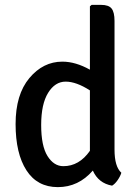

<svg xmlns="http://www.w3.org/2000/svg" viewBox="-20 -755 570 788"><path d="M236 -502Q290 -502 349 -469V-729L356 -735H395Q426 -735 438 -720Q450 -705 450 -669V-141Q450 -71 478 -46Q474 -32 463 -16Q452 0 440 7Q384 -3 361 -55Q302 13 217.5 13Q133 13 88.5 -56Q44 -125 44 -246Q44 -367 100.5 -434.5Q157 -502 236 -502ZM240 -73Q305 -73 349 -136V-384Q293 -420 249.5 -420Q206 -420 177.5 -374Q149 -328 149 -242Q149 -156 175 -114.5Q201 -73 240 -73Z"/></svg>

Font: Signika
Style: Regular
Weight: 400
Designer: Anna Giedrys
Foundry: Anna Giedrys
Version: Version 1.001